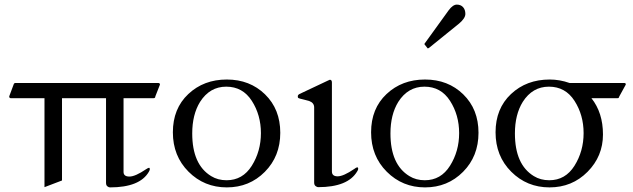

<svg xmlns="http://www.w3.org/2000/svg" viewBox="-20 -799 2747 833"><path d="M614 -65Q623 -71 626.5 -71Q630 -71 630 -65Q630 -61 626 -54Q587 14 457 14Q452 14 446 9.5Q440 5 440 -6V-373H249V-16L173 13V-373H27Q20 -373 20 -381L39 -432Q41 -439 47 -439H666Q674 -439 674 -432L654 -381Q654 -373 646 -373H516V-53Q516 -33 541.5 -33Q567 -33 614 -65Z M964 14Q866 14 798 -54Q730 -122 730 -225Q730 -328 797 -391Q864 -454 964 -454Q1064 -454 1130 -389.5Q1196 -325 1196 -223Q1196 -121 1129 -53.5Q1062 14 964 14ZM848 -357Q814 -302 814 -220Q814 -85 896 -35Q925 -17 963 -17Q1033 -17 1072.5 -80Q1112 -143 1112 -221.5Q1112 -300 1072.5 -361.5Q1033 -423 961.5 -423Q890 -423 848 -357Z M1517 -66Q1526 -73 1530 -73Q1534 -73 1534 -66Q1534 -62 1530 -56Q1490 13 1360 13Q1356 13 1349.5 8.5Q1343 4 1343 -7V-333Q1343 -353 1321 -361Q1311 -364 1300 -366.5Q1289 -369 1282 -371Q1275 -373 1273.5 -374.5Q1272 -376 1272 -381.5Q1272 -387 1279 -391L1404 -450Q1410 -453 1411 -453Q1420 -453 1420 -441V-55Q1420 -34 1445 -34Q1470 -34 1517 -66Z M1824 14Q1726 14 1658 -54Q1590 -122 1590 -225Q1590 -328 1657 -391Q1724 -454 1824 -454Q1924 -454 1990 -389.5Q2056 -325 2056 -223Q2056 -121 1989 -53.5Q1922 14 1824 14ZM1708 -357Q1674 -302 1674 -220Q1674 -85 1756 -35Q1785 -17 1823 -17Q1893 -17 1932.5 -80Q1972 -143 1972 -221.5Q1972 -300 1932.5 -361.5Q1893 -423 1821.5 -423Q1750 -423 1708 -357ZM1823 -605Q1821 -607 1821 -608Q1821 -609 1823 -611L1927 -755Q1945 -779 1962 -779Q1979 -779 1989 -768Q1999 -757 1999 -738.5Q1999 -720 1972 -697L1841 -591Q1838 -589 1836.5 -589Q1835 -589 1834 -591Z M2546 -373Q2596 -310 2596 -215.5Q2596 -121 2529 -53.5Q2462 14 2364 14Q2266 14 2198 -54Q2130 -122 2130 -225Q2130 -328 2197 -391Q2264 -454 2365 -454Q2408 -454 2451 -439H2687Q2692 -439 2693.5 -437.5Q2695 -436 2695 -432L2667 -381Q2665 -377 2664.5 -375Q2664 -373 2659 -373ZM2248 -357Q2214 -302 2214 -220Q2214 -85 2296 -35Q2325 -17 2363 -17Q2433 -17 2472.5 -80Q2512 -143 2512 -221.5Q2512 -300 2472.5 -361.5Q2433 -423 2361.5 -423Q2290 -423 2248 -357Z"/></svg>

Font: Cardo
Style: Regular
Weight: 400
Designer: David J. Perry
Foundry: David J. Perry
Version: Version 1.0451